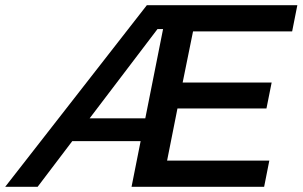

<svg xmlns="http://www.w3.org/2000/svg" viewBox="-63 -720 1166 740"><path d="M1083 -700 1063 -599H681L641 -402H984L964 -302H621L581 -101H975L955 0H444L479 -176H215.5L82 0H-43L503 -700ZM497 -264 565.5 -608H544L282.5 -264Z"/></svg>

Font: Argentum Sans
Style: Italic
Weight: 400
Italic angle: -11.3099°
Designer: Julieta Ulanovsky, Owen Earl, Rasmus Andersson, Cristiano Sobral
Foundry: The Argentum Sans Project Authors
Version: Version 3.131; ttfautohint (v1.8.4.7-5d5b-dirty)